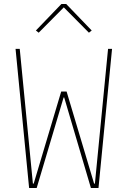

<svg xmlns="http://www.w3.org/2000/svg" viewBox="-20 -943 640 963"><path d="M126 0 58 -698H79L145 -22H149L287 -484H314L452 -22H456L522 -698H542L474 0H436L302 -454H299L164 0ZM312 -923 440 -790 426 -779 300 -906 174 -779 160 -790 288 -923Z"/></svg>

Font: IBM Plex Mono Thin
Style: Regular
Weight: 100
Monospace: yes
Designer: Mike Abbink, Paul van der Laan, Pieter van Rosmalen
Foundry: Bold Monday
Version: Version 2.3